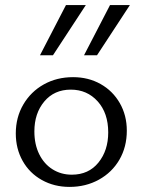

<svg xmlns="http://www.w3.org/2000/svg" viewBox="-20 -726 559 754"><path d="M42 -202Q42 -265 71.5 -315.5Q101 -366 152 -394.5Q203 -423 267 -423Q327 -423 375 -396Q423 -369 450.5 -321Q478 -273 478 -213Q478 -149 449 -99Q420 -49 368.5 -20.5Q317 8 253 8Q193 8 144.5 -19Q96 -46 69 -94Q42 -142 42 -202ZM405 -206Q405 -282 363.5 -328Q322 -374 258 -374Q193 -374 154 -327.5Q115 -281 115 -210Q115 -159 134 -120.5Q153 -82 186.5 -61Q220 -40 262 -40Q328 -40 366.5 -87.5Q405 -135 405 -206ZM239 -706H317L188 -509H137ZM412 -706H490L361 -509H310Z"/></svg>

Font: LXGW Bright GB
Style: Regular
Weight: 400
Designer: Christian Thalmann (Catharsis Fonts)
Foundry: LXGW / Christian Thalmann (Catharsis Fonts) / Fontworks Inc.
Version: Version 5.510